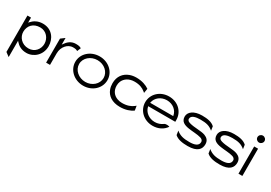

<svg xmlns="http://www.w3.org/2000/svg" viewBox="23 -1576 3794 2692"><g transform="rotate(30 1919.5 -229.5)"><path d="M46 138 109 185V-80L119 -68C157 -24 211 11 293 11C409 11 519 -83 519 -225C519 -345 443 -462 293 -462C210 -462 153 -425 114 -381L104 -369V-451H46ZM109 -225C109 -323 174 -397 286 -397C387 -397 451 -314 451 -225C451 -143 392 -58 286 -58C176 -58 109 -142 109 -225Z M603 -10H666V-196C666 -253 686 -299 714 -331C739 -360 776 -385 826 -385C867 -385 881 -379 898 -368L923 -428C898 -440 889 -447 834 -447C758 -447 710 -402 675 -351L666 -338V-446L603 -399Z M951 -226C951 -95 1065 11 1212 11C1359 11 1471 -95 1471 -226C1471 -357 1359 -462 1212 -462C1065 -462 951 -357 951 -226ZM1013 -226C1013 -324 1103 -401 1212 -401C1321 -401 1409 -324 1409 -226C1409 -128 1321 -50 1212 -50C1103 -50 1013 -128 1013 -226Z M1553 -226C1553 -192 1558 -160 1569 -131C1599 -48 1679 11 1807 11C1897 11 1968 -15 2016 -49L2004 -122L1986 -107C1944 -74 1886 -52 1807 -52C1779 -52 1754 -56 1730 -65C1664 -88 1620 -145 1620 -226C1620 -250 1624 -274 1633 -295C1659 -355 1721 -400 1813 -400C1892 -400 1945 -378 1986 -344L2004 -329L2016 -402C1969 -435 1898 -462 1807 -462C1768 -462 1732 -456 1700 -444C1612 -411 1553 -338 1553 -226Z M2083 -226C2083 -95 2191 11 2336 11C2430 11 2507 -31 2549 -96C2533 -101 2489 -112 2461 -90C2427 -65 2384 -50 2336 -50C2242 -50 2165 -110 2149 -191L2148 -197H2586V-227C2586 -358 2481 -462 2336 -462C2191 -462 2083 -357 2083 -226ZM2148 -252 2149 -258C2164 -340 2241 -401 2336 -401C2431 -401 2506 -340 2520 -258L2521 -252Z M2663 -329C2663 -249 2721 -222 2800 -210C2861 -200 2943 -200 2998 -183C3020 -176 3043 -163 3043 -132C3043 -71 2981 -50 2898 -50C2801 -50 2744 -63 2685 -112L2695 -45C2744 0 2822 11 2905 11C3063 11 3110 -57 3110 -134C3110 -197 3075 -226 3030 -244C2967 -268 2854 -260 2778 -283C2754 -290 2730 -301 2730 -330C2730 -385 2803 -401 2877 -401C2974 -401 3026 -388 3083 -339L3073 -406C3026 -451 2953 -462 2870 -462C2734 -462 2663 -399 2663 -329Z M3180 -329C3180 -249 3238 -222 3317 -210C3378 -200 3460 -200 3515 -183C3537 -176 3560 -163 3560 -132C3560 -71 3498 -50 3415 -50C3318 -50 3261 -63 3202 -112L3212 -45C3261 0 3339 11 3422 11C3580 11 3627 -57 3627 -134C3627 -197 3592 -226 3547 -244C3484 -268 3371 -260 3295 -283C3271 -290 3247 -301 3247 -330C3247 -385 3320 -401 3394 -401C3491 -401 3543 -388 3600 -339L3590 -406C3543 -451 3470 -462 3387 -462C3251 -462 3180 -399 3180 -329Z M3691 -588C3691 -557 3717 -532 3748 -532C3779 -532 3805 -557 3805 -588C3805 -619 3779 -644 3748 -644C3717 -644 3691 -619 3691 -588ZM3717 -10H3780V-451H3717Z"/></g></svg>

Font: Charger Sport
Style: LitExt
Weight: 300
Designer: Jasper
Foundry: Cannot Into Space Fonts
Version: Version 1.1